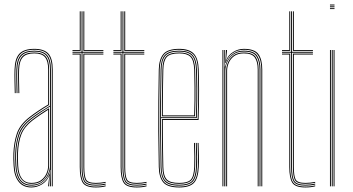

<svg xmlns="http://www.w3.org/2000/svg" viewBox="-20 -820 1552 845"><path d="M208 0V-514Q208 -560.8 190.1 -580.9Q172.2 -601 131 -601Q87 -601 68.2 -580.2Q49.5 -559.5 48 -514Q47.2 -490.8 47.8 -463.8Q48.2 -436.8 49 -410H45Q44.2 -436.8 43.8 -464.5Q43.2 -492.2 44 -514Q45.5 -562.8 65.6 -583.9Q85.8 -605 131 -605Q174.2 -605 193.1 -583.9Q212 -562.8 212 -514V0ZM200.2 0V-10L201.8 -72.2H200.8Q196.2 -45.8 173.9 -24.4Q151.5 -3 118 -3Q52.8 -3 48 -90.5Q47 -109 46.8 -120Q46.5 -131 47 -144.8Q48.8 -191.8 61.4 -229.2Q74 -266.8 115 -298.5Q135 -314 158.4 -329.1Q181.8 -344.2 200 -355V-514Q200 -556.5 184 -574.8Q168 -593 131 -593Q92.2 -593 74.8 -574.6Q57.2 -556.2 56 -513.8Q55.2 -490.5 55.8 -463.8Q56.2 -437 57 -410H53Q52.2 -437.5 51.8 -464.9Q51.2 -492.2 52 -513.8Q53.2 -557.8 71.4 -577.4Q89.5 -597 131 -597Q170 -597 187 -577.8Q204 -558.5 204 -514V0ZM118 5Q81.8 5 62 -20.2Q42.2 -45.5 40 -90Q38 -122.2 39 -145Q40.8 -192 53.9 -231.8Q67 -271.5 110 -304.8Q127 -318 148.6 -332.6Q170.2 -347.2 192 -360V-514Q192 -552 177.9 -568.5Q163.8 -585 131 -585Q96 -585 80.6 -568.2Q65.2 -551.5 64 -513.5Q63.2 -490.8 63.8 -465.6Q64.2 -440.5 65 -410H61Q60.2 -438 59.8 -465.1Q59.2 -492.2 60 -513.5Q61.2 -552.2 76.9 -570.6Q92.5 -589 131 -589Q166 -589 181 -571.6Q196 -554.2 196 -514V-357.8Q149.8 -330.2 112 -301.2Q71.2 -269.5 58 -231.1Q44.8 -192.8 43 -145Q42.5 -129.8 42.8 -121.5Q43 -113.2 44 -90.2Q46.2 -46.2 65.5 -22.6Q84.8 1 118 1Q146.2 1 168 -14.6Q189.8 -30.2 198.8 -57.5H199.8L196.5 -6V0H192.2V-4.8L196.8 -44.5H195.8Q186.2 -21.8 164.4 -8.4Q142.5 5 118 5ZM118 -7Q147.5 -7 165.5 -21Q183.5 -35 191.8 -54.8Q200 -74.5 200 -91.2V-350.8Q182.8 -340.8 159.2 -325.2Q135.8 -309.8 117.2 -295.2Q79.8 -266.2 66.4 -230.5Q53 -194.8 51 -144.8Q50.5 -129.5 50.8 -121.5Q51 -113.5 52 -90.5Q56.2 -7 118 -7ZM118 -11Q90.8 -11 74.4 -31.1Q58 -51.2 56 -90.8Q55 -109.5 54.8 -120Q54.5 -130.5 55 -144.8Q57 -198.2 71.4 -232.1Q85.8 -266 120.2 -292.5Q136.2 -305 157 -319Q177.8 -333 196 -343.8V-91.2Q196 -74.5 188.5 -55.8Q181 -37 163.9 -24Q146.8 -11 118 -11ZM118 -15Q144.8 -15 161 -27.1Q177.2 -39.2 184.6 -57Q192 -74.8 192 -91.2V-336.8Q177.5 -327.8 158.6 -315.1Q139.8 -302.5 122.2 -289Q87.5 -262 74.2 -228.6Q61 -195.2 59 -144.5Q58.5 -129.8 58.8 -122Q59 -114.2 60 -90.8Q64 -15 118 -15Z M402 -3Q360.5 -3 349.8 -21.6Q339 -40.2 339 -85V-588H299V-592H339V-770H343V-592H435V-588H343V-85Q343 -41.5 353 -24.2Q363 -7 402 -7Q424 -7 445 -11.8V-7.8Q434.8 -5.2 423.2 -4.1Q411.8 -3 402 -3ZM299 -596V-600H331V-770H335V-596ZM347 -596V-770H351V-600H435V-596ZM402 5Q357 5 344 -16Q331 -37 331 -85V-580H299V-584H335V-85Q335 -39 346.9 -19Q358.8 1 402 1Q426.2 1 445 -4V0Q427 5 402 5ZM402 -11Q364 -11 355.5 -27.8Q347 -44.5 347 -85.2V-584H435V-580H351V-85.2Q351 -45.8 358.8 -30.4Q366.5 -15 402 -15Q422.2 -15 445 -19.5V-15.5Q423 -11 402 -11Z M582 -3Q540.5 -3 529.8 -21.6Q519 -40.2 519 -85V-588H479V-592H519V-770H523V-592H615V-588H523V-85Q523 -41.5 533 -24.2Q543 -7 582 -7Q604 -7 625 -11.8V-7.8Q614.8 -5.2 603.2 -4.1Q591.8 -3 582 -3ZM479 -596V-600H511V-770H515V-596ZM527 -596V-770H531V-600H615V-596ZM582 5Q537 5 524 -16Q511 -37 511 -85V-580H479V-584H515V-85Q515 -39 526.9 -19Q538.8 1 582 1Q606.2 1 625 -4V0Q607 5 582 5ZM582 -11Q544 -11 535.5 -27.8Q527 -44.5 527 -85.2V-584H615V-580H531V-85.2Q531 -45.8 538.8 -30.4Q546.5 -15 582 -15Q602.2 -15 625 -19.5V-15.5Q603 -11 582 -11Z M768.8 5Q717.2 5 698.5 -17.4Q679.8 -39.8 678.8 -85Q677 -173.2 676.6 -242Q676.2 -310.8 676.9 -375Q677.5 -439.2 678.8 -514Q679.8 -559.5 699 -582.2Q718.2 -605 768.8 -605Q812.8 -605 832.8 -584Q852.8 -563 854.5 -515.8Q855.8 -481.2 856.1 -423.6Q856.5 -366 853.8 -292H696.5Q696.5 -249.2 696.8 -216.1Q697 -183 697.6 -152Q698.2 -121 698.8 -85.2Q699.5 -45.8 713.9 -30.4Q728.2 -15 768.8 -15Q805.5 -15 819.2 -28.9Q833 -42.8 834.8 -85.8Q835.5 -103.2 835.4 -131Q835.2 -158.8 833.8 -191H837.8Q839.2 -160 839.4 -131.6Q839.5 -103.2 838.8 -85.8Q837 -40.8 821.8 -25.9Q806.5 -11 768.8 -11Q726.5 -11 711 -27.4Q695.5 -43.8 694.8 -85.2Q693.8 -133.8 693.1 -182.2Q692.5 -230.8 692.5 -296H850Q852.8 -376 852.2 -430Q851.8 -484 850.5 -515.8Q848.8 -565.5 827.8 -583.2Q806.8 -601 768.8 -601Q720 -601 701.9 -579.5Q683.8 -558 682.8 -514Q681.5 -440.2 680.9 -372.9Q680.2 -305.5 680.8 -235.8Q681.2 -166 682.8 -85Q683.8 -40 702 -19.5Q720.2 1 768.8 1Q811.5 1 830 -17.1Q848.5 -35.2 850.8 -85.2Q851.5 -102 851.4 -131Q851.2 -160 849.8 -191H853.8Q855 -162.2 855.4 -133.9Q855.8 -105.5 854.8 -85Q852.5 -34.8 833.5 -14.9Q814.5 5 768.8 5ZM768.8 -3Q721.8 -3 704.8 -22.2Q687.8 -41.5 686.8 -85Q685.2 -164.8 684.8 -234.4Q684.2 -304 684.8 -371.8Q685.2 -439.5 686.8 -514Q687.8 -557.8 705.2 -577.4Q722.8 -597 768.8 -597Q809.8 -597 827.4 -578.1Q845 -559.2 846.8 -512.8Q847.5 -493 848.1 -436.1Q848.8 -379.2 846 -300H688.5Q688.5 -233.5 689.1 -184Q689.8 -134.5 690.8 -85.2Q691.5 -41.5 708.6 -24.2Q725.8 -7 768.8 -7Q809 -7 824.9 -23.2Q840.8 -39.5 842.8 -85.5Q843.5 -102.8 843.4 -130.9Q843.2 -159 841.8 -191H845.8Q847 -165.8 847.4 -136.2Q847.8 -106.8 846.8 -85.5Q844.8 -37.2 827.6 -20.1Q810.5 -3 768.8 -3ZM688.5 -304H842.2Q844.8 -373.5 844.2 -432.2Q843.8 -491 842.8 -512.8Q841 -558.2 824.2 -575.6Q807.5 -593 768.8 -593Q725 -593 708.2 -574.6Q691.5 -556.2 690.8 -513.8Q689.8 -465.5 689.1 -417.1Q688.5 -368.8 688.5 -304ZM692.5 -308Q692.5 -350.5 692.8 -383.1Q693 -415.8 693.6 -446.4Q694.2 -477 694.8 -513.8Q695.5 -555 711.4 -572Q727.2 -589 768.8 -589Q803.8 -589 820.4 -573.5Q837 -558 838.8 -513Q839.5 -493.5 840.2 -438.6Q841 -383.8 838.2 -308ZM696.5 -312H834.5Q836.8 -380.8 836.1 -436.6Q835.5 -492.5 834.8 -513Q833 -555.5 817.9 -570.2Q802.8 -585 768.8 -585Q728.5 -585 714 -568.9Q699.5 -552.8 698.8 -513.8Q698.2 -478.5 697.6 -448.2Q697 -418 696.8 -385.9Q696.5 -353.8 696.5 -312Z M1130.2 0V-514Q1130.2 -556 1114.2 -578.5Q1098.2 -601 1053.2 -601Q1025.2 -601 1003.6 -585.6Q982 -570.2 973 -542.5H971L974.8 -600H979V-596.2L974.8 -555.5H975.8Q984.5 -577.8 1006.4 -591.4Q1028.2 -605 1053.2 -605Q1100.8 -605 1117.5 -581.5Q1134.2 -558 1134.2 -514V0ZM959 0V-600H963V0ZM967 0V-600H971L969 -527.8H971Q976.8 -556.5 998.4 -576.8Q1020 -597 1053.2 -597Q1097.2 -597 1111.8 -574.6Q1126.2 -552.2 1126.2 -514V0H1122.2V-514Q1122.2 -552 1108 -572.5Q1093.8 -593 1053.2 -593Q1023.8 -593 1005.8 -579Q987.8 -565 979.6 -545.4Q971.5 -525.8 971.5 -508.8V0ZM975.5 0V-508.8Q975.5 -525.8 983 -544.4Q990.5 -563 1007.5 -576Q1024.5 -589 1053.2 -589Q1091.2 -589 1104.8 -569.6Q1118.2 -550.2 1118.2 -514V0H1114.2V-514Q1114.2 -548.2 1101.6 -566.6Q1089 -585 1053.2 -585Q1026.5 -585 1010.2 -572.9Q994 -560.8 986.8 -543.1Q979.5 -525.5 979.5 -508.8V0Z M1324.2 -3Q1282.8 -3 1272 -21.6Q1261.2 -40.2 1261.2 -85V-588H1221.2V-592H1261.2V-770H1265.2V-592H1357.2V-588H1265.2V-85Q1265.2 -41.5 1275.2 -24.2Q1285.2 -7 1324.2 -7Q1346.2 -7 1367.2 -11.8V-7.8Q1357 -5.2 1345.5 -4.1Q1334 -3 1324.2 -3ZM1221.2 -596V-600H1253.2V-770H1257.2V-596ZM1269.2 -596V-770H1273.2V-600H1357.2V-596ZM1324.2 5Q1279.2 5 1266.2 -16Q1253.2 -37 1253.2 -85V-580H1221.2V-584H1257.2V-85Q1257.2 -39 1269.1 -19Q1281 1 1324.2 1Q1348.5 1 1367.2 -4V0Q1349.2 5 1324.2 5ZM1324.2 -11Q1286.2 -11 1277.8 -27.8Q1269.2 -44.5 1269.2 -85.2V-584H1357.2V-580H1273.2V-85.2Q1273.2 -45.8 1281 -30.4Q1288.8 -15 1324.2 -15Q1344.5 -15 1367.2 -19.5V-15.5Q1345.2 -11 1324.2 -11Z M1432.2 -796V-800H1452.2V-796ZM1432.2 -788V-792H1452.2V-788ZM1432.2 -780V-784H1452.2V-780ZM1448.2 0V-600H1452.2V0ZM1432.2 0V-600H1436.2V0ZM1440.2 0V-600H1444.2V0Z"/></svg>

Font: Big Shoulders Inline Display Thin
Style: Regular
Weight: 100
Designer: Patric King
Foundry: XO Type Co
Version: Version 1.000